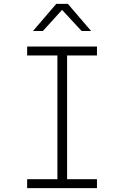

<svg xmlns="http://www.w3.org/2000/svg" viewBox="-20 -970 640 990"><path d="M150 -810H201L300 -919L401 -810H450L330 -950H270ZM120 0H480V-46H326V-684H480V-730H120V-684H276V-46H120Z"/></svg>

Font: JetBrains Mono Thin
Style: Regular
Weight: 100
Monospace: yes
Designer: Philipp Nurullin, Konstantin Bulenkov
Foundry: JetBrains
Version: Version 2.305